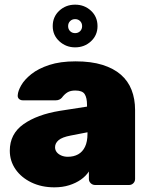

<svg xmlns="http://www.w3.org/2000/svg" viewBox="-20 -793 646 823"><path d="M213 10Q158 10 114.5 -11Q71 -32 46.5 -67.5Q22 -103 22 -147Q22 -219 80.5 -260.5Q139 -302 237 -318L353 -336V-343Q353 -374 343 -389.5Q333 -405 303 -405Q282 -405 269 -397Q256 -389 245 -374Q235 -363 219 -363H78Q68 -363 61.5 -369Q55 -375 56 -385Q57 -403 71 -427.5Q85 -452 114.5 -475.5Q144 -499 191 -514.5Q238 -530 304 -530Q371 -530 419 -515Q467 -500 498 -473Q529 -446 544 -407.5Q559 -369 559 -322V-26Q559 -15 551.5 -7.5Q544 0 533 0H388Q377 0 369 -7.5Q361 -15 361 -26V-58Q348 -38 326.5 -23Q305 -8 276.5 1Q248 10 213 10ZM271 -121Q296 -121 315 -131.5Q334 -142 344.5 -164Q355 -186 355 -219V-226L283 -212Q246 -205 231 -192Q216 -179 216 -162Q216 -150 223 -141Q230 -132 242.5 -126.5Q255 -121 271 -121ZM302 -590Q263 -590 234.5 -616Q206 -642 206 -681Q206 -721 234 -747Q262 -773 302 -773Q342 -773 370 -747Q398 -721 398 -681Q398 -642 370 -616Q342 -590 302 -590ZM302 -651Q315 -651 323.5 -659.5Q332 -668 332 -681Q332 -694 323.5 -702.5Q315 -711 302 -711Q289 -711 280.5 -702.5Q272 -694 272 -681Q272 -668 280.5 -659.5Q289 -651 302 -651Z"/></svg>

Font: Rubik ExtraBold
Style: Regular
Weight: 800
Designer: Hubert and Fischer
Foundry: Hubert and Fischer
Version: Version 2.300;gftools[0.9.30]